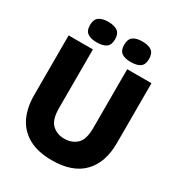

<svg xmlns="http://www.w3.org/2000/svg" viewBox="-200 -970 1026 1110"><g transform="rotate(30 313.5 -414.5)"><path d="M313 14Q218 14 156.5 -21Q95 -56 66 -117.5Q37 -179 37 -260V-660H199V-268Q199 -191 231.5 -160.5Q264 -130 313 -130Q363 -130 395.5 -160Q428 -190 428 -268V-660H590V-260Q590 -130 520 -58Q450 14 313 14ZM424 -706Q385 -706 363.5 -721Q342 -736 342 -774Q342 -812 363.5 -827.5Q385 -843 424 -843Q465 -843 486.5 -827.5Q508 -812 508 -774Q508 -736 486.5 -721Q465 -706 424 -706ZM197 -706Q158 -706 136 -721Q114 -736 114 -774Q114 -812 136 -827.5Q158 -843 197 -843Q237 -843 259 -827.5Q281 -812 281 -774Q281 -736 259 -721Q237 -706 197 -706Z"/></g></svg>

Font: Bricolage Grotesque 48pt ExtraBold
Style: Regular
Weight: 800
Designer: Mathieu Triay
Foundry: Atelier Triay
Version: Version 1.000; ttfautohint (v1.8.4.7-5d5b);gftools[0.9.32]